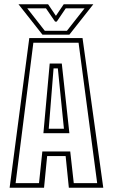

<svg xmlns="http://www.w3.org/2000/svg" viewBox="-20 -878 528 898"><path d="M25 0 117 -700H366L463 0H302L287 -148H200.5L186 0ZM53 -21.5H162.5L178 -169.5H308.5L325 -21.5H434.5L347.5 -678H136ZM183 -255 212.5 -581H269L304.5 -255ZM208 -276H279L250.5 -558H230.5ZM178.5 -716 66.5 -858H205L241.5 -804L278 -858H416.5L304.5 -716ZM189.5 -734H293L375.5 -839H287.5L245.5 -777H237.5L195 -839H107.5Z"/></svg>

Font: Tourney Condensed ExtraLight
Style: Regular
Weight: 200
Width: 3
Designer: Tyler Finck
Foundry: Etcetera Type Co
Version: Version 1.010; ttfautohint (v1.8.3)